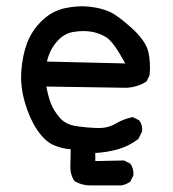

<svg xmlns="http://www.w3.org/2000/svg" viewBox="-20 -473 540 601"><path d="M262.7 107.4Q235.4 107.4 212.9 93.8Q199.2 72.3 200.2 45.9Q201.2 19.5 201.2 -5.9Q171.9 -7.8 145.5 -20Q119.1 -32.2 95.7 -67.4Q72.3 -102.5 57.6 -153.3Q43 -204.1 46.9 -252.9Q50.8 -301.8 65.4 -339.8Q80.1 -377.9 111.3 -408.2Q142.6 -438.5 183.1 -447.3Q223.6 -456.1 259.8 -452.1Q295.9 -448.2 322.3 -436.5Q348.6 -424.8 392.6 -384.8Q436.5 -344.7 444.3 -310.5Q452.1 -276.4 448.2 -237.3L438.5 -217.8Q411.1 -200.2 376 -198.2L125 -202.1Q130.9 -170.9 139.6 -148.4Q148.4 -126 167 -104.5Q185.5 -83 219.2 -78.1Q252.9 -73.2 285.2 -72.3Q317.4 -71.3 341.8 -85.9Q366.2 -100.6 395.5 -106.4L415 -96.7Q426.8 -83 424.8 -61.5L413.1 -38.1Q383.8 -15.6 349.6 -5.9Q315.4 3.9 278.3 5.9V31.2L368.2 29.3L387.7 39.1Q399.4 54.7 397.5 76.2L387.7 95.7Q374 105.5 358.4 107.4ZM372.1 -274.4Q335 -342.8 312.5 -356.4Q290 -370.1 264.6 -374Q239.3 -377.9 209.5 -373Q179.7 -368.2 157.2 -341.8Q134.8 -315.4 127 -280.3Z"/></svg>

Font: JasonHandwriting1
Style: Regular
Weight: 400
Version: Version 1.48.20